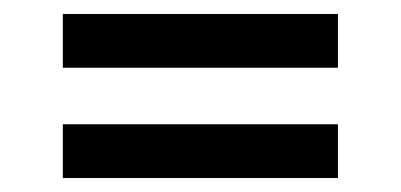

<svg xmlns="http://www.w3.org/2000/svg" viewBox="-20 -362 574 275"><path d="M464 -265V-342H70V-265ZM464 -107V-184H70V-107Z"/></svg>

Font: Cambay Devanagari
Style: Bold Italic
Weight: 700
Designer: Pooja Saxena
Foundry: Pooja Saxena
Version: Version 1.005;PS 001.005;hotconv 1.0.70;makeotf.lib2.5.58329